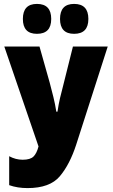

<svg xmlns="http://www.w3.org/2000/svg" viewBox="-20 -952 578 982"><path d="M359 -779Q432 -779 432 -855Q432 -932 359 -932Q287 -932 287 -855Q287 -779 359 -779ZM169 -779Q242 -779 242 -855Q242 -932 169 -932Q97 -932 97 -855Q97 -779 169 -779ZM353 -714 304 -518Q294 -480 287 -450.5Q280 -421 274 -381H268Q262 -420 253 -456Q244 -492 234 -530L182 -714H2L177 -203Q168 -168 151.5 -151.5Q135 -135 96 -135Q60 -135 27 -153V-5Q69 10 121 10Q235 10 286 -50.5Q337 -111 370 -213L531 -714Z"/></svg>

Font: Noto Sans Display Condensed Black
Style: Regular
Weight: 900
Width: 3
Designer: Monotype Design team
Foundry: Monotype Imaging Inc.
Version: 1.000